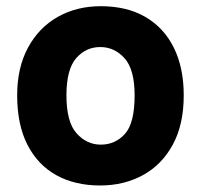

<svg xmlns="http://www.w3.org/2000/svg" viewBox="-20 -576 632 604"><path d="M295 7.5Q215.5 7.5 157 -25Q98.5 -57.5 66.2 -120.8Q34 -184 34 -276Q34 -363 68 -426Q102 -489 161.5 -522.8Q221 -556.5 297 -556.5Q379 -556.5 437.2 -522.8Q495.5 -489 526.8 -426Q558 -363 558 -276Q558 -184 523.5 -120.8Q489 -57.5 429.5 -25Q370 7.5 295 7.5ZM297 -121Q342.5 -121 373 -154.8Q403.5 -188.5 403.5 -276Q403.5 -357.5 371.8 -392.8Q340 -428 295.5 -428Q250 -428 219.5 -392.8Q189 -357.5 189 -276Q189 -192 221 -156.5Q253 -121 297 -121Z"/></svg>

Font: Spline Sans
Style: Regular
Weight: 400
Designer: Eben Sorkin, Mirko Velimirovic
Foundry: Sorkin Type
Version: Version 1.001